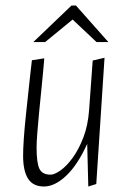

<svg xmlns="http://www.w3.org/2000/svg" viewBox="-20 -669 465 698"><path d="M301 9 297 -146Q262 -69 220.5 -30Q179 9 140 9Q100 9 82 -19.5Q64 -48 64 -103Q64 -127 66.5 -164Q69 -201 73.5 -244Q78 -287 82.5 -328.5Q87 -370 90.5 -402.5Q94 -435 96 -450L141 -457Q140 -443 137 -411Q134 -379 130 -339Q126 -299 122 -258.5Q118 -218 115.5 -184.5Q113 -151 113 -133Q113 -76 123.5 -55Q134 -34 164 -34Q178 -34 200 -49.5Q222 -65 244 -95Q266 -125 283 -169Q300 -213 304 -270L317 -449L360 -459L330 0ZM101 -516 240 -649H256L374 -516H331L244 -598L144 -516Z"/></svg>

Font: Ancizar Sans Thin
Style: Italic
Weight: 100
Italic angle: -4°
Designer: Cesar Puertas, Viviana Monsalve, Julian Moncada, Julian Prieto, Jose Castro, Mariel Hernandez, Felipe Aragon, Sara Alarc
Version: Version 8.100